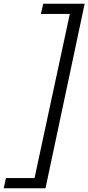

<svg xmlns="http://www.w3.org/2000/svg" viewBox="-77 -776 476 1034"><path d="M-57 238 -45 183H109L299 -701H143L156 -756H379L168 238Z"/></svg>

Font: Isabella Sans
Style: Italic
Weight: 400
Italic angle: -12°
Designer: Christian Thalmann (Catharsis Fonts), Cristiano Sobral
Foundry: The Isabella Sans Project Authors
Version: Version 2.026; ttfautohint (v1.8.4.7-5d5b-dirty)